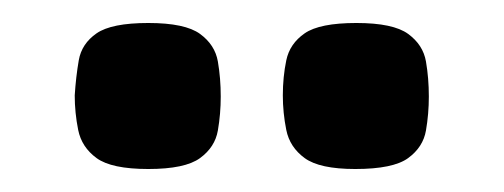

<svg xmlns="http://www.w3.org/2000/svg" viewBox="-20 -703 438 167"><path d="M289 -556Q258 -556 245 -565.5Q232 -575 229 -590Q226 -605 226 -620Q226 -636 229 -650.5Q232 -665 245 -674Q258 -683 290 -683Q322 -683 335 -673.5Q348 -664 350.5 -649.5Q353 -635 353 -619Q353 -604 350.5 -589.5Q348 -575 335 -565.5Q322 -556 289 -556ZM109 -556Q77 -556 64 -565.5Q51 -575 48 -590Q45 -605 45 -620Q46 -636 48.5 -650.5Q51 -665 64 -674Q77 -683 109 -683Q141 -683 154 -673.5Q167 -664 169.5 -649.5Q172 -635 172 -619Q172 -604 169.5 -589.5Q167 -575 154 -565.5Q141 -556 109 -556Z"/></svg>

Font: Fredoka Light Medium
Style: Regular
Weight: 500
Version: Version 2.001